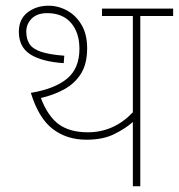

<svg xmlns="http://www.w3.org/2000/svg" viewBox="-20 -652 626 672"><path d="M471 -596V0H445V-225Q419 -202 379.5 -182.5Q340 -163 283 -163Q213 -163 164 -201Q115 -239 88 -327Q172 -341 215 -377Q258 -413 258 -481Q258 -538 228.5 -572Q199 -606 145 -606Q110 -606 91 -587Q72 -568 72 -541Q72 -516 83 -498.5Q94 -481 123 -471Q152 -461 205 -457L203 -431Q127 -436 86.5 -461.5Q46 -487 46 -541Q46 -585 76.5 -608.5Q107 -632 150 -632Q184 -632 215 -615Q246 -598 265.5 -565Q285 -532 285 -483Q285 -428 263 -393.5Q241 -359 204 -339Q167 -319 123 -309Q148 -244 186.5 -216.5Q225 -189 287 -189Q334 -189 373.5 -207Q413 -225 445 -259V-596H337V-622H586V-596Z"/></svg>

Font: Noto Sans Thin
Style: Regular
Weight: 100
Designer: Monotype Design Team
Foundry: Monotype Imaging Inc.
Version: Version 2.007